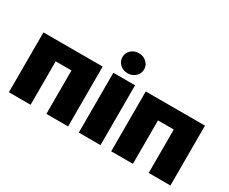

<svg xmlns="http://www.w3.org/2000/svg" viewBox="-117 -1139 1790 1503"><g transform="rotate(30 778.5 -387.0)"><path d="M583.5 -541V0H387.2V-392.6H244.6V0H48.3V-541Z M680.2 0V-541H876.5V0ZM777.8 -592.8Q736.8 -592.8 708.5 -619.1Q680.2 -645.5 680.2 -683.6Q680.2 -721.7 708.5 -747.8Q736.8 -773.9 777.8 -773.9Q818.8 -773.9 847.4 -747.8Q876 -721.7 876 -683.6Q876 -645.5 847.4 -619.1Q818.8 -592.8 777.8 -592.8Z M1508.3 -541V0H1312V-392.6H1169.4V0H973.1V-541Z"/></g></svg>

Font: Inter 17pt Black
Style: Regular
Weight: 900
Version: Version 4.001;git-66647c0bb